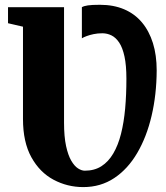

<svg xmlns="http://www.w3.org/2000/svg" viewBox="-20 -773 694 802"><path d="M328 8.5Q261.5 8.5 203.8 -22.2Q146 -53 111 -116.2Q76 -179.5 76 -276V-661.5L13.5 -676V-743H247.5V-261Q247.5 -202 256 -163Q264.5 -124 277.8 -101.5Q291 -79 306 -69.5Q321 -60 334 -60Q374.5 -60 403.8 -78.8Q433 -97.5 453.2 -132Q473.5 -166.5 485.5 -214Q497.5 -261.5 502.8 -319.8Q508 -378 508 -444Q508 -500 500 -537Q492 -574 477.8 -595.2Q463.5 -616.5 445.5 -625.2Q427.5 -634 407.5 -634Q388 -634 371.2 -630.5Q354.5 -627 341.8 -622.2Q329 -617.5 322 -613V-743Q330.5 -748 347 -750.5Q363.5 -753 397.5 -753Q454.5 -753 498.5 -734.2Q542.5 -715.5 572.8 -679.5Q603 -643.5 618.8 -593Q634.5 -542.5 634.5 -479Q634 -377.5 613.2 -289.2Q592.5 -201 553.2 -134Q514 -67 457.2 -29.2Q400.5 8.5 328 8.5Z"/></svg>

Font: Merriweather 24pt SemiCondensed Black
Style: Regular
Weight: 900
Width: 4
Designer: Eben Sorkin
Foundry: Eben Sorkin
Version: Version 2.100